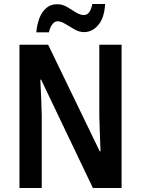

<svg xmlns="http://www.w3.org/2000/svg" viewBox="-20 -1030 703 957"><path d="M586 -93H443L185 -633H181Q184 -578 185.5 -536Q187 -494 188 -454V-93H77V-807H220L477 -276H481Q479 -330 477.5 -370.5Q476 -411 475 -451V-807H586ZM161 -869Q164 -905 175.5 -937Q187 -969 209.5 -989Q232 -1009 265 -1009Q291 -1009 314 -995.5Q337 -982 358 -968.5Q379 -955 399 -955Q415 -955 425.5 -970.5Q436 -986 440 -1010H504Q500 -941 470 -905.5Q440 -870 399 -870Q375 -870 351.5 -883.5Q328 -897 306 -910.5Q284 -924 266 -924Q253 -924 241 -909Q229 -894 224 -869Z"/></svg>

Font: Noto Sans Kannada UI Condensed SemiBold
Style: Regular
Weight: 600
Width: 3
Designer: Jelle Bosma - Monotype Design Team
Foundry: Monotype Imaging Inc.
Version: Version 2.005; ttfautohint (v1.8.4.7-5d5b)